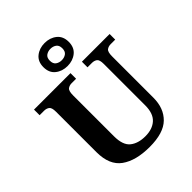

<svg xmlns="http://www.w3.org/2000/svg" viewBox="-269 -1127 1284 1284"><g transform="rotate(-45 373.5 -484.5)"><path d="M387 10Q257 10 183.5 -42.5Q110 -95 110 -218V-600Q110 -640 94.5 -650.5Q79 -661 59 -661H16V-714H361V-661H319Q298 -661 283 -650Q268 -639 268 -596V-210Q268 -126 308.5 -93.5Q349 -61 417 -61Q484 -61 523 -96.5Q562 -132 562 -208V-600Q562 -640 547 -650.5Q532 -661 511 -661H469V-714H731V-661H688Q667 -661 652 -650Q637 -639 637 -596V-206Q637 -106 577.5 -48Q518 10 387 10ZM381 -761Q331 -761 296 -789Q261 -817 261 -870Q261 -923 296 -951Q331 -979 381 -979Q431 -979 466 -951Q501 -923 501 -870Q501 -817 466 -789Q431 -761 381 -761ZM381 -816Q405 -816 422.5 -828.5Q440 -841 440 -870Q440 -899 422.5 -911.5Q405 -924 381 -924Q357 -924 339.5 -911.5Q322 -899 322 -870Q322 -841 339.5 -828.5Q357 -816 381 -816Z"/></g></svg>

Font: Noto Serif Yezidi
Style: Bold
Weight: 700
Designer: Dalton Maag Ltd
Foundry: Dalton Maag Ltd
Version: Version 1.001; ttfautohint (v1.8.4.7-5d5b)